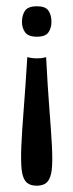

<svg xmlns="http://www.w3.org/2000/svg" viewBox="-20 -393 232 612"><path d="M98 -373Q125 -373 134.5 -359Q144 -345 144 -323Q144 -304 134.5 -290Q125 -276 98 -276Q70 -276 60 -290Q50 -304 50 -323Q50 -344 59.5 -358.5Q69 -373 98 -373ZM67 -211Q67 -211 76 -209Q85 -207 97 -207Q112 -207 119.5 -209Q127 -211 127 -211Q132 -114 137.5 -44.5Q143 25 145.5 72.5Q148 120 145 147.5Q142 175 130.5 187Q119 199 97 199Q75 199 63.5 187Q52 175 49 147.5Q46 120 48 73Q50 26 55.5 -43.5Q61 -113 67 -211Z"/></svg>

Font: Darker Grotesque SemiBold
Style: Regular
Weight: 600
Designer: Gabriel Lam
Foundry: TypeRant
Version: Version 1.000;gftools[0.9.28]